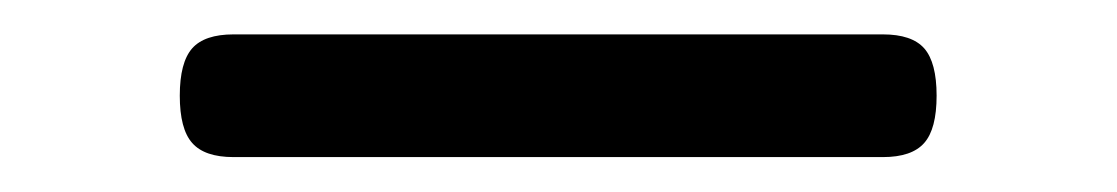

<svg xmlns="http://www.w3.org/2000/svg" viewBox="-20 -339 640 110"><path d="M516.6 -284.2Q516.6 -265.1 509.5 -257.1Q502.4 -249 485.8 -249H113.8Q97.2 -249 90.1 -257.1Q83 -265.1 83 -284.2Q83 -303.2 90.1 -311.3Q97.2 -319.3 113.8 -319.3H485.8Q502.4 -319.3 509.5 -311.3Q516.6 -303.2 516.6 -284.2Z"/></svg>

Font: Courier Prime Sans
Style: Regular
Weight: 400
Designer: Alan Dague-Greene
Foundry: Quote-Unquote Apps
Version: Version 3.020